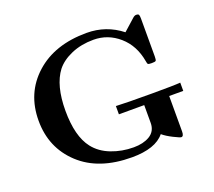

<svg xmlns="http://www.w3.org/2000/svg" viewBox="-119 -856 1143 1026"><g transform="rotate(-20 452.0 -343.0)"><path d="M64 -343Q64 -500 173.5 -598.5Q283 -697 465 -697Q576 -697 662 -629L728 -688Q738 -697 747 -697Q759 -697 762 -691.5Q765 -686 765 -669V-454Q765 -434 761 -430Q757 -426 738 -426Q721 -426 717 -429Q713 -432 711 -447Q695 -540 632 -595Q569 -650 487 -650Q417 -650 361 -626Q305 -602 274 -563Q217 -488 217 -344Q217 -199 273 -127Q308 -82 367.5 -59Q427 -36 494 -36Q548 -36 584 -57Q623 -80 623 -128V-229H479V-276Q533 -273 684 -273Q810 -273 845 -276V-229H765V-28Q765 0 751 0Q744 0 709 -17.5Q674 -35 653 -53Q601 11 467 11Q279 11 171.5 -89Q64 -189 64 -343Z"/></g></svg>

Font: CMU Serif
Style: Bold
Weight: 700
Version: Version 0.7.0